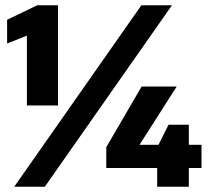

<svg xmlns="http://www.w3.org/2000/svg" viewBox="-20 -708 802 728"><path d="M82 -308V-573L7 -543V-633L121 -688H200V-308ZM34 0 516 -688H632L150 0ZM576 0V-71H383V-150L517 -380H650L509 -159H581L619 -235H696V-159H744V-71H696V0Z"/></svg>

Font: Saira SemiExpanded ExtraBold
Style: Regular
Weight: 800
Width: 6
Designer: Hector Gatti with collaboration of the Omnibus-Type team
Foundry: Omnibus-Type
Version: Version 1.101